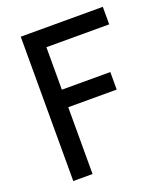

<svg xmlns="http://www.w3.org/2000/svg" viewBox="-131 -788 747 875"><g transform="rotate(-20 243.0 -350.0)"><path d="M73 0V-700H471V-615H166.5V-409H401.5V-324H166.5V0Z"/></g></svg>

Font: Cabin
Style: Regular
Weight: 400
Width: 4
Designer: Pablo Impallari
Foundry: Pablo Impallari. http://www.impallari.com Igino Marini. http://www.ikern.com
Version: Version 3.001